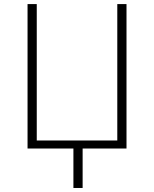

<svg xmlns="http://www.w3.org/2000/svg" viewBox="-20 -724 750 936"><path d="M114.3 0V-704.1H159.2V-39.1H551.8V-704.1H596.7V0H382.8V192.4H337.9V0Z"/></svg>

Font: Gothic A1 ExtraLight
Style: Regular
Weight: 275
Designer: HanYang I&C Co.,Ltd.
Foundry: HanYang I&C Co.,Ltd.
Version: Version 2.50